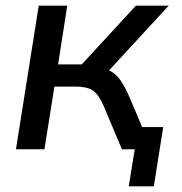

<svg xmlns="http://www.w3.org/2000/svg" viewBox="-20 -524 638 674"><path d="M36 0 116 -504H216L184 -298H267L457 -504H572L363 -277Q386 -266 402 -243.5Q418 -221 435 -182L479 -78H553L520 130H432L453 0H408L343 -154Q326 -193 305.5 -206.5Q285 -220 246 -220H171L136 0Z"/></svg>

Font: Winston Medium
Style: Italic
Weight: 500
Italic angle: -9°
Designer: Original fonts by Vernon Adams / Changes by Cristiano Sobral
Foundry: Original fonts by Vernon Adams / Changes by Cristiano Sobral
Version: Version 2.503;July 17, 2020;FontCreator 13.0.0.2655 64-bit